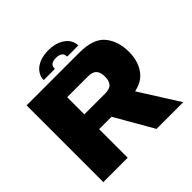

<svg xmlns="http://www.w3.org/2000/svg" viewBox="-204 -1008 1194 1194"><g transform="rotate(-45 393.0 -411.0)"><path d="M46.5 0H261V-251.5H500Q628 -251.5 680.2 -308.8Q732.5 -366 732.5 -460Q732.5 -554.5 683 -614.8Q633.5 -675 510.5 -675H46.5ZM514.5 0H749.5L547.5 -319.5L334 -314ZM261 -381.5V-532.5H442.5Q484 -532.5 501 -513.5Q518 -494.5 518 -456.5Q518 -419 501.2 -400.2Q484.5 -381.5 442.5 -381.5ZM385.5 -822Q337.5 -822 303.5 -807.2Q269.5 -792.5 251.2 -767Q233 -741.5 233 -711H331Q331 -725.5 336.2 -735.2Q341.5 -745 353.2 -750Q365 -755 385.5 -755Q403 -755 415 -750.2Q427 -745.5 433.2 -735.8Q439.5 -726 439.5 -711H537.5Q537.5 -741.5 518.8 -767Q500 -792.5 465.5 -807.2Q431 -822 385.5 -822Z"/></g></svg>

Font: Anybody SemiExpanded ExtraBold
Style: Regular
Weight: 800
Width: 6
Version: Version 1.113;gftools[0.9.25]